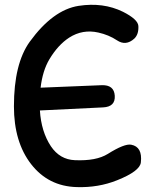

<svg xmlns="http://www.w3.org/2000/svg" viewBox="-20 -762 643 794"><path d="M266.1 -606.4Q219.7 -576.2 184.1 -516.6Q156.2 -469.7 147.9 -399.4L400.4 -409.7Q451.7 -411.6 454.6 -366.2Q457.5 -320.3 406.2 -317.9L145 -305.2Q150.4 -217.8 190.4 -157.2Q227.5 -102.1 289.6 -99.6Q377.9 -95.7 425.8 -125.5Q495.1 -168.9 522.5 -163.6Q569.8 -154.8 562.5 -90.3Q558.6 -54.2 464.4 -16.6Q386.7 14.6 296.9 11.7Q179.7 8.3 108.6 -83.3Q37.6 -174.8 37.6 -322.3Q37.6 -498.5 103 -589.4Q198.7 -721.2 305.2 -737.8Q406.7 -753.4 488.3 -713.4Q550.3 -682.1 552.2 -654.8Q554.2 -620.1 535.2 -602.1Q500.5 -570.8 463.9 -595.2Q430.2 -617.7 386.7 -627.4Q321.8 -642.1 266.1 -606.4Z"/></svg>

Font: Comic Relief LRS
Style: Regular
Weight: 400
Designer: Jeff Davis
Foundry: Loudifier
Version: Version 1.0